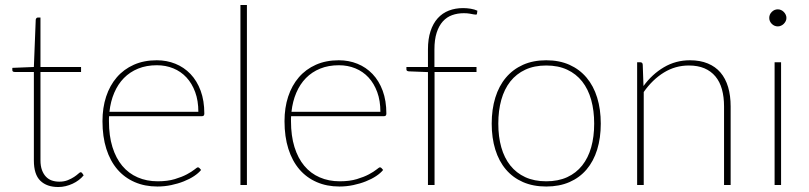

<svg xmlns="http://www.w3.org/2000/svg" viewBox="-20 -743 3250 771"><path d="M214 8Q168 8 142 -17.2Q116 -42.5 116 -98.5V-454H39Q29.5 -454 29.5 -461.5V-470.5L116 -474L123.5 -664Q124 -667 126 -669.8Q128 -672.5 131.5 -672.5H142.5V-474H305.5V-454H142.5V-99.5Q142.5 -76.5 148.5 -60.2Q154.5 -44 164.5 -33.5Q174.5 -23 188.2 -18.2Q202 -13.5 218 -13.5Q237.5 -13.5 252.2 -19.5Q267 -25.5 277.5 -32.5Q288 -39.5 294.5 -45.5Q301 -51.5 304 -51.5Q306.5 -51.5 309.5 -48.5L316 -39Q307.5 -28.5 296.2 -20Q285 -11.5 271.5 -5.2Q258 1 243.5 4.5Q229 8 214 8Z M609.5 -501Q649.5 -501 684.2 -487Q719 -473 745 -445.8Q771 -418.5 785.8 -378.5Q800.5 -338.5 800.5 -287Q800.5 -276.5 791.5 -276.5H418Q417.5 -271.5 417.5 -266.5Q417.5 -261.5 417.5 -256.5Q417.5 -197.5 431.5 -152.5Q445.5 -107.5 471 -77Q496.5 -46.5 532.8 -30.8Q569 -15 613.5 -15Q653 -15 682 -23.8Q711 -32.5 730.5 -43Q750 -53.5 760.8 -62.2Q771.5 -71 774.5 -71Q778.5 -71 781 -68L787.5 -60.5Q777.5 -48 759.5 -36Q741.5 -24 718.2 -14.8Q695 -5.5 667.8 0.2Q640.5 6 612 6Q561.5 6 520.8 -11.8Q480 -29.5 451.2 -63Q422.5 -96.5 407 -145.2Q391.5 -194 391.5 -256.5Q391.5 -310.5 406.2 -355.2Q421 -400 449 -432.5Q477 -465 517.5 -483Q558 -501 609.5 -501ZM610 -481Q568 -481 534.8 -467.5Q501.5 -454 477.5 -429.5Q453.5 -405 438.8 -370.5Q424 -336 419.5 -294H776.5Q776.5 -338.5 763.8 -373.2Q751 -408 728.8 -432Q706.5 -456 676 -468.5Q645.5 -481 610 -481Z M971.5 -723V0H945.5V-723Z M1340.5 -501Q1380.5 -501 1415.2 -487Q1450 -473 1476 -445.8Q1502 -418.5 1516.8 -378.5Q1531.5 -338.5 1531.5 -287Q1531.5 -276.5 1522.5 -276.5H1149Q1148.5 -271.5 1148.5 -266.5Q1148.5 -261.5 1148.5 -256.5Q1148.5 -197.5 1162.5 -152.5Q1176.5 -107.5 1202 -77Q1227.5 -46.5 1263.8 -30.8Q1300 -15 1344.5 -15Q1384 -15 1413 -23.8Q1442 -32.5 1461.5 -43Q1481 -53.5 1491.8 -62.2Q1502.5 -71 1505.5 -71Q1509.5 -71 1512 -68L1518.5 -60.5Q1508.5 -48 1490.5 -36Q1472.5 -24 1449.2 -14.8Q1426 -5.5 1398.8 0.2Q1371.5 6 1343 6Q1292.5 6 1251.8 -11.8Q1211 -29.5 1182.2 -63Q1153.5 -96.5 1138 -145.2Q1122.5 -194 1122.5 -256.5Q1122.5 -310.5 1137.2 -355.2Q1152 -400 1180 -432.5Q1208 -465 1248.5 -483Q1289 -501 1340.5 -501ZM1341 -481Q1299 -481 1265.8 -467.5Q1232.5 -454 1208.5 -429.5Q1184.5 -405 1169.8 -370.5Q1155 -336 1150.5 -294H1507.5Q1507.5 -338.5 1494.8 -373.2Q1482 -408 1459.8 -432Q1437.5 -456 1407 -468.5Q1376.5 -481 1341 -481Z M1698.5 0V-453.5L1621.5 -456.5Q1612 -457.5 1612 -464V-474H1698.5V-544.5Q1698.5 -586.5 1708.8 -617.8Q1719 -649 1737.8 -669.8Q1756.5 -690.5 1782.5 -700.5Q1808.5 -710.5 1839.5 -710.5Q1854.5 -710.5 1870 -708Q1885.5 -705.5 1897 -700L1895.5 -688.5Q1895 -684.5 1892 -684.2Q1889 -684 1882.5 -685.2Q1876 -686.5 1866.2 -688.2Q1856.5 -690 1842.5 -690Q1817 -690 1795.5 -682.2Q1774 -674.5 1758.2 -657Q1742.5 -639.5 1733.5 -611.8Q1724.5 -584 1724.5 -544V-474H1893.5V-454H1725V0Z M2173.5 -501Q2226 -501 2266.8 -482.8Q2307.5 -464.5 2335.5 -431.2Q2363.5 -398 2378 -351Q2392.5 -304 2392.5 -246.5Q2392.5 -189 2378 -142.2Q2363.5 -95.5 2335.5 -62.5Q2307.5 -29.5 2266.8 -11.8Q2226 6 2173.5 6Q2121 6 2080.2 -11.8Q2039.5 -29.5 2011.5 -62.5Q1983.5 -95.5 1969 -142.2Q1954.5 -189 1954.5 -246.5Q1954.5 -304 1969 -351Q1983.5 -398 2011.5 -431.2Q2039.5 -464.5 2080.2 -482.8Q2121 -501 2173.5 -501ZM2173.5 -15Q2221.5 -15 2257.5 -31.5Q2293.5 -48 2317.8 -78.5Q2342 -109 2354 -151.5Q2366 -194 2366 -246.5Q2366 -299 2354 -342Q2342 -385 2317.8 -415.8Q2293.5 -446.5 2257.5 -463.2Q2221.5 -480 2173.5 -480Q2125.5 -480 2089.5 -463.2Q2053.5 -446.5 2029.2 -415.8Q2005 -385 1993 -342Q1981 -299 1981 -246.5Q1981 -194 1993 -151.5Q2005 -109 2029.2 -78.5Q2053.5 -48 2089.5 -31.5Q2125.5 -15 2173.5 -15Z M2538.5 0V-493H2551Q2560.5 -493 2561 -483L2564 -397.5Q2598.5 -445 2646 -473Q2693.5 -501 2750.5 -501Q2791.5 -501 2822.2 -488.2Q2853 -475.5 2873.2 -451.8Q2893.5 -428 2903.8 -393.5Q2914 -359 2914 -315.5V0H2887.5V-315.5Q2887.5 -354 2879 -384.5Q2870.5 -415 2852.8 -436.2Q2835 -457.5 2808.5 -468.8Q2782 -480 2746 -480Q2692 -480 2646 -451.8Q2600 -423.5 2565 -373.5V0Z M3116.5 -493V0H3090.5V-493ZM3138 -671Q3138 -664 3135 -658Q3132 -652 3127.2 -647.2Q3122.5 -642.5 3116.2 -639.8Q3110 -637 3103.5 -637Q3089.5 -637 3079.2 -647.2Q3069 -657.5 3069 -671Q3069 -685 3079.2 -695.2Q3089.5 -705.5 3103.5 -705.5Q3110 -705.5 3116.2 -702.8Q3122.5 -700 3127.2 -695.2Q3132 -690.5 3135 -684.2Q3138 -678 3138 -671Z"/></svg>

Font: Lato Thin
Style: Regular
Weight: 200
Designer: Lukasz Dziedzic
Foundry: tyPoland Lukasz Dziedzic
Version: Version 2.007; 2014-02-27